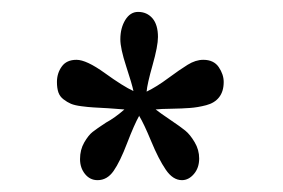

<svg xmlns="http://www.w3.org/2000/svg" viewBox="-20 -745 473 321"><path d="M157.2 -540Q171.9 -547.9 188 -562Q177.2 -563 161.4 -564Q145.5 -564.9 136.5 -565.4Q127.4 -565.9 116.2 -567.4Q105 -568.8 98.6 -571.5Q92.3 -574.2 86.2 -578.9Q80.1 -583.5 77.6 -590.6Q75.2 -597.7 75.2 -607.9Q75.2 -622.6 83.3 -633.8Q91.3 -645 107.9 -645Q124.5 -645 155.3 -622.8Q186 -600.6 203.1 -592.8Q200.7 -604.5 190.9 -634.3Q181.2 -664.1 181.2 -679.2Q181.2 -698.2 189.5 -711.7Q197.8 -725.1 210.9 -725.1Q225.6 -725.1 234.9 -714.4Q244.1 -703.6 244.1 -683.1Q244.1 -668 235.1 -636.2Q226.1 -604.5 225.1 -591.8Q242.2 -600.1 261.2 -614.3Q280.3 -628.4 293.7 -636.7Q307.1 -645 319.8 -645Q337.4 -645 345.7 -632.8Q354 -620.6 354 -607.9Q354 -592.3 346.4 -582.5Q338.9 -572.8 324.7 -569.1Q310.5 -565.4 297.6 -564.5Q284.7 -563.5 266.6 -563.2Q248.5 -563 240.2 -562Q247.6 -556.2 264.6 -544.7Q281.7 -533.2 289.8 -526.6Q297.9 -520 305.4 -507.3Q313 -494.6 313 -480Q313 -464.4 304.2 -454.1Q295.4 -443.8 284.2 -443.8Q269 -443.8 257.1 -461.4Q245.1 -479 232.7 -509Q220.2 -539.1 212.9 -550.8V-551.8Q204.6 -537.1 192.6 -505.9Q180.7 -474.6 169.9 -459.2Q159.2 -443.8 143.1 -443.8Q130.4 -443.8 122.1 -454.1Q113.8 -464.4 113.8 -479Q113.8 -494.6 120.8 -506.8Q127.9 -519 134.8 -524.4Q141.6 -529.8 157.2 -540Z"/></svg>

Font: Linear Smooth Low Contrast
Style: Regular
Weight: 500
Designer: Philipp H. Poll, Flanker
Foundry: Philipp H. Poll, reworked by Flanker
Version: Version 1.010 | FøM Fix